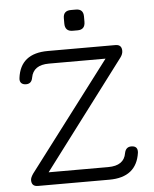

<svg xmlns="http://www.w3.org/2000/svg" viewBox="-57 -892 754 940"><g transform="rotate(-5 320.0 -422.0)"><path d="M327 -742Q289 -742 289 -781V-807Q289 -844 327 -844H351Q388 -844 388 -807V-781Q388 -742 351 -742ZM91 0Q60 0 60 -31Q60 -43 73 -62L475 -592H197Q120 -592 109 -531Q104 -501 77 -501Q61 -501 53 -509.5Q45 -518 47 -534Q62 -654 197 -654H529Q560 -654 560 -623Q560 -607 548 -591L149 -62H442Q520 -62 530 -123Q536 -153 563 -153Q596 -153 593 -120Q576 0 442 0Z"/></g></svg>

Font: Jura Medium
Style: Regular
Weight: 500
Designer: Daniel Johnson, Alexei Vanyashin
Foundry: Daniel Johnson
Version: Version 5.103